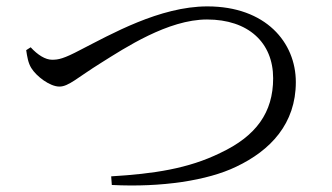

<svg xmlns="http://www.w3.org/2000/svg" viewBox="-20 -637 1040 601"><path d="M62 -480C65 -460 68 -440 78 -424C94 -398 136 -366 166 -366C195 -366 222 -394 296 -440C371 -487 506 -576 628 -576C757 -576 835 -504 835 -392C835 -285 782 -211 669 -158C569 -109 461 -93 328 -85L330 -58C486 -50 630 -72 719 -115C827 -166 906 -250 906 -380C906 -504 812 -617 629 -617C480 -617 326 -529 232 -481C179 -453 163 -450 143 -450C122 -450 98 -465 76 -489Z"/></svg>

Font: Source Han Serif K
Style: Regular
Weight: 400
Designer: Ryoko NISHIZUKA 西塚涼子 (kana & ideographs); Frank Grießhammer (Latin, Greek & Cyrillic); Wenlong ZHANG 张文龙 (bopomofo); San
Foundry: Adobe Systems Incorporated
Version: Version 1.001;PS 1.001;hotconv 16.6.54;makeotf.lib2.5.65590